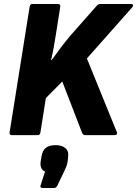

<svg xmlns="http://www.w3.org/2000/svg" viewBox="-20 -675 684 959"><path d="M40 0Q26 0 28 -14L128 -641Q130 -655 141 -655H269Q283 -655 281 -641L259 -502Q254 -470 248.5 -439Q243 -408 235 -375H238Q260 -406 285.5 -439.5Q311 -473 335 -501L463 -646Q470 -655 481 -655H635Q642 -655 644 -650.5Q646 -646 640 -638L414 -383L564 -14Q566 -8 563 -4Q560 0 553 0H405Q394 0 389 -14L291 -268L209 -185L182 -14Q180 0 168 0ZM193 264Q178 264 183 250L205 182Q176 170 184 126L187 108Q192 76 209.5 63Q227 50 258 50Q291 50 308 66Q325 82 320 111L318 131Q316 145 311.5 156.5Q307 168 299 184L267 251Q261 264 250 264Z"/></svg>

Font: Sofia Sans Semi Condensed Black
Style: Italic
Weight: 900
Italic angle: -9°
Version: Version 4.100